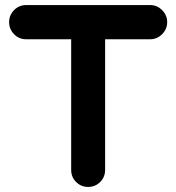

<svg xmlns="http://www.w3.org/2000/svg" viewBox="-20 -738 696 758"><path d="M573 -718Q600 -718 620 -698Q640 -678 640 -650.5Q640 -623 620 -603Q600 -583 573 -583H395V-67Q395 -39 375.5 -19.5Q356 0 328 0Q300 0 280.5 -19.5Q261 -39 261 -67V-583H83Q55 -583 35.5 -603Q16 -623 16 -650.5Q16 -678 35.5 -698Q55 -718 83 -718Z"/></svg>

Font: Multiround Pro
Style: Regular
Weight: 400
Designer: Ivan Filipov, Sasha Pavljenko
Version: Version 1.005;Fontself Maker 3.5.4